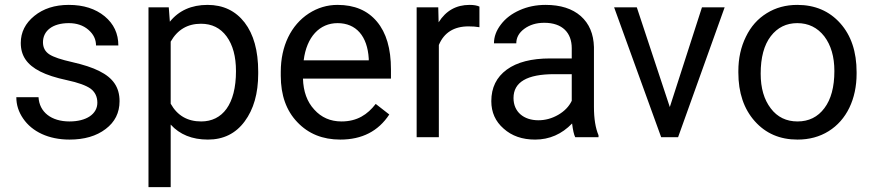

<svg xmlns="http://www.w3.org/2000/svg" viewBox="-20 -558 3549 781"><path d="M376 -140.1C376 -93.8 331.1 -64 262.7 -64C188.5 -64 140.1 -102.1 136.7 -162.6H46.4C46.4 -131.3 55.7 -102.5 74.2 -75.7C110.8 -22 178.2 9.8 262.7 9.8C322.8 9.8 372.1 -4.4 409.7 -33.2C447.3 -61.5 466.3 -99.1 466.3 -146.5C466.3 -203.1 439.9 -241.2 383.8 -269C356 -283.2 319.3 -294.9 274.4 -305.2C229 -315.4 197.8 -325.7 180.7 -336.9C163.6 -348.1 154.8 -364.3 154.8 -386.2C154.8 -432.6 193.8 -463.9 259.8 -463.9C291.5 -463.9 318.4 -455.1 339.4 -437C360.4 -418.9 370.6 -397.9 370.6 -373H461.4C461.4 -421.4 442.9 -460.9 405.8 -491.7C368.2 -522.5 319.8 -538.1 259.8 -538.1C202.6 -538.1 156.2 -522.9 119.6 -493.2C83 -463.4 64.5 -426.8 64.5 -383.3C64.5 -331.1 89.8 -294.4 143.6 -267.1C170.4 -253.4 206.5 -241.7 252.4 -231.9C297.9 -222.2 330.1 -210.4 348.6 -197.3C366.7 -183.6 376 -164.6 376 -140.1Z M1030.3 -266.6C1030.3 -352.1 1011.7 -418.5 975.1 -466.3C938 -514.2 887.7 -538.1 824.2 -538.1C758.8 -538.1 707.5 -515.1 670.9 -469.7L666.5 -528.3H584V203.1H674.3V-51.3C710.9 -10.7 761.7 9.8 825.7 9.8C888.7 9.8 938.5 -14.6 975.1 -64C1011.7 -113.3 1030.3 -177.7 1030.3 -258.3ZM939.9 -268.6C939.9 -133.3 884.8 -64 798.3 -64C742.7 -64 701.2 -87.9 674.3 -136.2V-388.7C701.7 -437 742.7 -461.4 797.4 -461.4C841.8 -461.4 876.5 -444.3 901.9 -409.7C927.2 -375 939.9 -328.1 939.9 -268.6Z M1364.3 9.8C1452.6 9.8 1519 -24.4 1563.5 -92.3L1508.3 -135.3C1475.1 -92.3 1433.1 -64 1369.1 -64C1324.2 -64 1287.1 -80.1 1258.3 -112.3C1229 -144 1213.9 -186 1212.4 -238.3H1570.3V-275.9C1570.3 -360.4 1551.3 -424.8 1513.2 -470.2C1475.1 -515.6 1421.9 -538.1 1353 -538.1C1311 -538.1 1272 -526.4 1236.3 -503.4C1164.1 -456.5 1122.1 -371.1 1122.1 -266.1V-249.5C1122.1 -170.9 1144.5 -107.9 1189.5 -61C1234.4 -13.7 1292.5 9.8 1364.3 9.8ZM1353 -463.9C1428.7 -463.9 1474.6 -411.1 1480 -319.3V-312.5H1215.3C1227.1 -408.2 1280.3 -463.9 1353 -463.9Z M1930.2 -531.2C1920.9 -535.6 1907.7 -538.1 1890.1 -538.1C1835.9 -538.1 1793.9 -514.6 1764.2 -467.3L1762.7 -528.3H1674.8V0H1765.1V-375C1786.1 -425.3 1826.7 -450.7 1885.7 -450.7C1901.9 -450.7 1916.5 -449.7 1930.2 -447.3Z M2414.6 0V-7.8C2402.3 -36.6 2396 -75.2 2396 -123.5V-366.7C2394.5 -419.9 2377 -461.9 2342.3 -492.7C2307.6 -522.9 2260.3 -538.1 2199.2 -538.1C2160.6 -538.1 2125.5 -530.8 2093.8 -516.6C2061.5 -502.4 2036.1 -482.9 2017.6 -458.5C1998.5 -433.6 1989.3 -408.2 1989.3 -381.8H2080.1C2080.1 -404.8 2090.8 -424.8 2112.8 -440.9C2134.8 -457 2161.6 -465.3 2193.8 -465.3C2267.6 -465.3 2305.7 -424.8 2305.7 -361.8V-320.3H2217.8C2142.1 -320.3 2083 -305.2 2041.5 -274.9C1999.5 -244.1 1978.5 -201.7 1978.5 -146.5C1978.5 -101.1 1995.1 -64 2028.8 -34.7C2062 -4.9 2104.5 9.8 2156.7 9.8C2214.8 9.8 2265.1 -12.2 2307.1 -55.7C2310.5 -28.8 2314.5 -10.3 2319.8 0ZM2169.9 -68.8C2110.8 -68.8 2068.8 -102.5 2068.8 -159.2C2068.8 -224.1 2124 -256.3 2234.9 -256.3H2305.7V-147.9C2294.4 -124.5 2275.9 -105.5 2250.5 -90.8C2225.1 -76.2 2198.2 -68.8 2169.9 -68.8Z M2570.3 -528.3H2478L2669.4 0H2738.3L2927.7 -528.3H2835.4L2704.6 -122.6Z M2983.4 -262.7C2983.4 -180.7 3005.9 -114.7 3050.3 -64.9C3094.7 -15.1 3152.3 9.8 3224.1 9.8C3271.5 9.8 3314 -1.5 3350.6 -24.4C3423.8 -69.8 3464.4 -155.3 3464.4 -258.3V-264.6C3464.4 -347.2 3442.4 -413.6 3397.9 -463.4C3353.5 -513.2 3294.9 -538.1 3223.1 -538.1C3176.8 -538.1 3135.3 -526.9 3099.1 -504.4C3062.5 -481.9 3034.2 -450.2 3014.2 -408.7C2993.7 -367.2 2983.4 -320.8 2983.4 -269ZM3074.2 -258.3C3074.2 -324.2 3087.9 -375 3115.2 -410.6C3142.6 -446.3 3178.7 -463.9 3223.1 -463.9C3268.6 -463.9 3305.2 -445.8 3333 -410.2C3360.4 -374 3374 -327.1 3374 -269C3374 -204.1 3360.4 -153.8 3333.5 -118.2C3306.6 -82 3270 -64 3224.1 -64C3178.7 -64 3142.1 -81.5 3115.2 -117.2C3087.9 -152.8 3074.2 -199.7 3074.2 -258.3Z"/></svg>

Font: Shabnam
Style: Regular
Weight: 400
Foundry: DejaVu fonts team - Redesigned by Saber Rastikerdar - Based on Vazir font
Version: Version 5.0.1